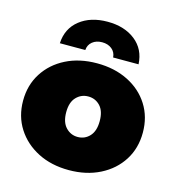

<svg xmlns="http://www.w3.org/2000/svg" viewBox="-115 -876 908 985"><g transform="rotate(15 339.0 -383.5)"><path d="M339 10Q246 10 174.5 -26.5Q103 -63 62 -127Q21 -191 21 -274Q21 -357 62 -421Q103 -485 174.5 -521Q246 -557 339 -557Q432 -557 504 -521Q576 -485 616.5 -421Q657 -357 657 -274Q657 -191 616.5 -127Q576 -63 504 -26.5Q432 10 339 10ZM339 -166Q377 -166 402.5 -193.5Q428 -221 428 -274Q428 -327 402.5 -354Q377 -381 339 -381Q302 -381 276 -354Q250 -327 250 -274Q250 -221 276 -193.5Q302 -166 339 -166ZM127 -607Q131 -686 188.5 -731.5Q246 -777 336 -777Q426 -777 483.5 -731.5Q541 -686 545 -607H410Q408 -635 387.5 -651.5Q367 -668 336 -668Q305 -668 284.5 -651.5Q264 -635 262 -607Z"/></g></svg>

Font: Montserrat Black
Style: Regular
Weight: 900
Designer: Julieta Ulanovsky
Foundry: Julieta Ulanovsky
Version: Version 9.000; ttfautohint (v1.8.4.7-5d5b)